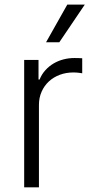

<svg xmlns="http://www.w3.org/2000/svg" viewBox="-20 -802 397 822"><path d="M144.9 -545.5V-461.6H149.5Q158.7 -484.4 174.4 -501.6Q190 -518.8 209.7 -530.4Q229.4 -541.9 252.1 -547.8Q274.9 -553.6 298.7 -553.6Q306.5 -553.6 316.1 -553.3Q325.6 -552.9 332 -552.6V-488.3Q327.8 -489 317.1 -490.4Q306.5 -491.8 294 -491.8Q263.1 -491.8 236.3 -481.9Q209.5 -471.9 189.6 -453.7Q169.7 -435.4 158.2 -409.6Q146.7 -383.9 146.7 -352.3V0H83.5V-545.5ZM268.1 -782.3H343L234 -621.1H177.2Z"/></svg>

Font: Inter P Light
Style: Regular
Weight: 300
Designer: Rasmus Andersson
Foundry: rsms
Version: Version 3.018;git-588b23468